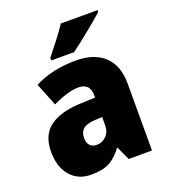

<svg xmlns="http://www.w3.org/2000/svg" viewBox="-141 -867 858 977"><g transform="rotate(-20 288.0 -378.0)"><path d="M310 -563Q407 -563 462 -512Q517 -461 517 -363V0H391L357 -73H354Q322 -30 285.5 -10Q249 10 186 10Q115 10 73.5 -38.5Q32 -87 32 -169Q32 -258 88.5 -301Q145 -344 252 -349L337 -352V-362Q337 -398 320.5 -414Q304 -430 275 -430Q245 -430 209 -419Q173 -408 134 -389L84 -513Q129 -537 185.5 -550Q242 -563 310 -563ZM299 -245Q253 -243 233.5 -226.5Q214 -210 214 -179Q214 -150 227.5 -136.5Q241 -123 263 -123Q294 -123 315.5 -145Q337 -167 337 -202V-247ZM501 -756Q481 -738 447.5 -710Q414 -682 378 -653.5Q342 -625 316 -606H192V-620Q217 -652 249 -692.5Q281 -733 302 -766H501Z"/></g></svg>

Font: Noto Sans Lao SemiCondensed Black
Style: Regular
Weight: 900
Width: 4
Designer: Monotype Design Team
Foundry: Monotype Imaging Inc.
Version: Version 2.003; ttfautohint (v1.8.4.7-5d5b)